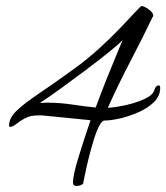

<svg xmlns="http://www.w3.org/2000/svg" viewBox="-20 -578 549 634"><path d="M232 36Q221 36 221 25Q221 1 238.5 -56.5Q256 -114 279 -181L129 -196Q123 -197 117.5 -197Q112 -197 106 -197Q80 -197 62.5 -187.5Q45 -178 33.5 -168.5Q22 -159 13 -159Q10 -159 10 -164Q10 -189 36 -213.5Q62 -238 110.5 -270.5Q159 -303 225 -351Q268 -382 307 -417.5Q346 -453 376.5 -485Q407 -517 426 -537.5Q445 -558 447 -558Q456 -558 471 -547Q486 -536 486 -527Q486 -523 484 -522Q452 -455 412 -378.5Q372 -302 336 -222Q366 -224 400 -232Q434 -240 460 -252.5Q486 -265 490 -282Q495 -296 504 -296Q509 -296 509 -288Q509 -261 488.5 -241Q468 -221 437.5 -207.5Q407 -194 376.5 -187Q346 -180 325 -180Q317 -180 307.5 -162Q298 -144 289.5 -116Q281 -88 273.5 -58.5Q266 -29 261.5 -6Q257 17 255 25V28Q247 36 232 36ZM296 -223Q314 -272 332 -317Q350 -362 364.5 -396.5Q379 -431 385 -446Q370 -430 335.5 -402.5Q301 -375 259 -343.5Q217 -312 177.5 -283.5Q138 -255 112 -238H118L131 -239H137Q178 -239 220.5 -232.5Q263 -226 296 -223Z"/></svg>

Font: Allura
Style: Regular
Weight: 400
Designer: Robert E. Leuschke
Foundry: Robert E. Leuschke
Version: Version 1.110